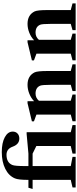

<svg xmlns="http://www.w3.org/2000/svg" viewBox="623 -1492 869 2155"><g transform="rotate(-90 1057.5 -414.5)"><path d="M14 -483 28 -530H116Q116 -644 133 -682Q162 -751 240.5 -790Q319 -829 428 -829Q532 -829 595 -795Q658 -761 658 -706Q658 -673 636.5 -652.5Q615 -632 580 -632Q516 -632 489 -706Q464 -776 398 -776Q310 -776 283 -710Q271 -682 271 -564V-530H411L630 -550H651V-55L731 -35V0H411V-35L496 -55V-441L411 -483H271V-55L374 -35V0H31V-35L116 -55V-483Z M1004 -55 1074 -35V0H774V-35L849 -55V-440L773 -468V-491L977 -540H999V-466Q1033 -500 1083 -520Q1133 -540 1183 -540Q1284 -540 1323 -460Q1338 -428 1338 -318V-55L1413 -35V0H1113V-35L1183 -55V-279Q1183 -376 1173 -399Q1151 -450 1085 -450Q1036 -450 1004 -412Z M1688 -55 1758 -35V0H1458V-35L1533 -55V-440L1457 -468V-491L1661 -540H1683V-466Q1717 -500 1767 -520Q1817 -540 1867 -540Q1968 -540 2007 -460Q2022 -428 2022 -318V-55L2097 -35V0H1797V-35L1867 -55V-279Q1867 -376 1857 -399Q1835 -450 1769 -450Q1720 -450 1688 -412Z"/></g></svg>

Font: Libre Caslon Text
Style: Bold
Weight: 700
Designer: Pablo Impallari, Rodrigo Fuenzalida
Foundry: Pablo Impallari, Rodrigo Fuenzalida
Version: Version 1.002